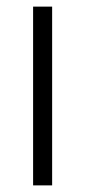

<svg xmlns="http://www.w3.org/2000/svg" viewBox="-20 -560 258 580"><path d="M137.5 -540H80V0H137.5Z"/></svg>

Font: Hauora Light
Style: Regular
Weight: 300
Designer: Wayne Shih
Foundry: WCYS
Version: Version 1.001;hotconv 1.0.109;makeotfexe 2.5.65596